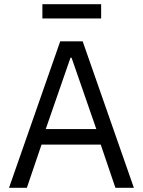

<svg xmlns="http://www.w3.org/2000/svg" viewBox="-20 -895 681 915"><path d="M182 -807V-875H462V-807ZM618 0H530L460 -206H178L108 0H23L267 -698H374ZM439 -280 321 -620H316L198 -280Z"/></svg>

Font: Aneliza
Style: Regular
Weight: 400
Designer: Mike Abbink, Paul van der Laan, Pieter van Rosmalen
Foundry: Bold Monday
Version: Version 3.0